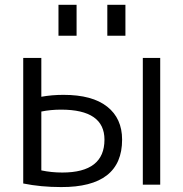

<svg xmlns="http://www.w3.org/2000/svg" viewBox="-20 -757 752 787"><path d="M419.9 -610.4V-737.3H494.1V-610.4ZM219.7 -610.4V-737.3H293.9V-610.4ZM565.4 0V-519.5H636.7V0ZM75.2 -519.5H149.4V-360.4Q192.4 -368.2 240.2 -368.2Q358.4 -368.2 419.4 -319.8Q480.5 -271.5 480.5 -184.6Q480.5 10.7 230.5 9.8Q147.5 9.8 75.2 -4.9ZM149.4 -299.8V-58.6Q190.4 -49.8 235.4 -49.8Q408.2 -49.8 408.2 -184.6Q408.2 -307.6 230.5 -307.6Q187.5 -307.6 149.4 -299.8Z"/></svg>

Font: Mgen+ 1c regular
Style: Regular
Weight: 400
Designer: [Source Han Sans]
Ryoko NISHIZUKA  (kana & ideographs); Paul D. Hunt (Latin, Greek & Cyrillic); Wenlong ZHANG  (bopomofo
Version: Version 1.059.20150602